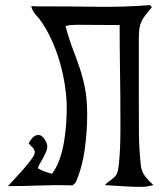

<svg xmlns="http://www.w3.org/2000/svg" viewBox="-20 -720 640 751"><path d="M264 5Q200 3 137 5.5Q74 8 11 8Q18 0 35.5 -18.5Q53 -37 71 -57.5Q89 -78 102.5 -96.5Q116 -115 116 -124Q116 -135 107 -143.5Q98 -152 92 -160Q98 -171 107.5 -181.5Q117 -192 131 -192Q138 -192 144 -187Q150 -182 154.5 -175.5Q159 -169 162 -161Q165 -153 165 -147Q165 -137 160.5 -126.5Q156 -116 150 -104.5Q144 -93 137.5 -82.5Q131 -72 128 -62Q141 -54 155 -49Q169 -44 183 -40Q201 -63 212.5 -95.5Q224 -128 230 -163Q236 -198 238.5 -232.5Q241 -267 241 -296Q241 -338 234.5 -382Q228 -426 216 -469.5Q204 -513 186.5 -553.5Q169 -594 146 -629Q135 -646 121 -661Q107 -676 102 -696Q115 -695 127 -695Q139 -695 152 -695Q255 -695 359.5 -693.5Q464 -692 567 -700L574 -692Q560 -675 550 -662.5Q540 -650 534 -637.5Q528 -625 525.5 -609.5Q523 -594 523 -570V-325Q523 -262 523.5 -198.5Q524 -135 531 -72Q534 -48 548.5 -29.5Q563 -11 580 4Q569 7 557 9Q545 11 533 11Q497 11 461.5 8.5Q426 6 390 4Q400 -7 412.5 -15Q425 -23 434 -35Q441 -43 444.5 -74Q448 -105 449.5 -141Q451 -177 451 -210Q451 -243 451 -255Q451 -347 449.5 -438.5Q448 -530 448 -622L280 -623Q269 -623 258 -622Q247 -621 236 -618Q250 -567 265 -528Q280 -489 292.5 -451.5Q305 -414 313 -372Q321 -330 321 -272Q321 -206 311.5 -136Q302 -66 276 -6Z"/></svg>

Font: Germanica
Style: Regular
Weight: 400
Designer: Peter Wiegel
Foundry: Peter Wiegel